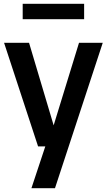

<svg xmlns="http://www.w3.org/2000/svg" viewBox="-20 -771 562 1011"><path d="M396 -545.5H521L269.5 220H145.5L218.5 0H180.5L1.5 -545.5H133L262.5 -111ZM99.5 -670V-751H423V-670Z"/></svg>

Font: Encode Sans Semi Condensed SmBd
Style: Regular
Weight: 600
Width: 4
Designer: Multiple Designers
Foundry: Impallari Type
Version: Version 2.000